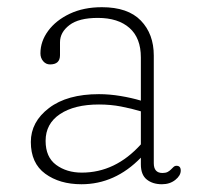

<svg xmlns="http://www.w3.org/2000/svg" viewBox="-20 -488 546 520"><path d="M63.5 -103.5Q63.5 -158 112.8 -195.5Q162 -233 248 -233Q276.5 -233 306.5 -228Q336.5 -223 361.5 -215.5V-332.5Q361.5 -385 330.8 -412.2Q300 -439.5 245 -439.5Q193.5 -439.5 168 -420Q142.5 -400.5 142.5 -373.5V-338.5Q142.5 -313.5 115.5 -313.5Q104.5 -313.5 97 -322.2Q89.5 -331 89.5 -343.5Q89.5 -376 110.5 -404.5Q131.5 -433 169 -450.8Q206.5 -468.5 256 -468.5Q326.5 -468.5 361.5 -432.2Q396.5 -396 396.5 -337.5V-46Q396.5 -19.5 420 -19.5Q428.5 -19.5 433.8 -22.2Q439 -25 442.5 -28.5Q446.5 -32.5 450 -35.8Q453.5 -39 458 -39Q469.5 -39 469.5 -26Q469.5 -12.5 454.8 -0.8Q440 11 418.5 11Q393.5 11 377.5 -1.8Q361.5 -14.5 361.5 -43V-61Q291.5 11 200.5 11Q141.5 11 102.5 -17.5Q63.5 -46 63.5 -103.5ZM103.5 -106.5Q103.5 -62.5 132 -41.5Q160.5 -20.5 201.5 -20.5Q292.5 -20.5 361.5 -97V-186.5Q336.5 -194 308 -199.5Q279.5 -205 248 -205Q181.5 -205 142.5 -179Q103.5 -153 103.5 -106.5Z"/></svg>

Font: Fraunces 9pt S100 Thin
Style: Regular
Weight: 100
Version: Version 1.000; ttfautohint (v1.8.3)